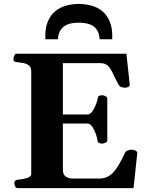

<svg xmlns="http://www.w3.org/2000/svg" viewBox="-20 -970 761 990"><path d="M53.7 -24.9Q53.7 -41 69.8 -43Q93.3 -44.9 117.2 -51.5Q141.1 -58.1 141.1 -74.2V-602.5Q141.1 -623.5 128.7 -632.8Q116.2 -642.1 99.1 -645.3Q82 -648.4 66.9 -649.9Q56.6 -650.9 53 -654.1Q49.3 -657.2 49.3 -668Q49.3 -673.3 53.5 -683.1Q57.6 -692.9 65.9 -692.9H631.8L648.9 -534.2Q649.9 -525.9 640.9 -521.7Q631.8 -517.6 626.5 -517.6Q618.7 -517.6 607.9 -520.3Q597.2 -522.9 591.3 -533.7Q571.8 -570.3 560.3 -595Q548.8 -619.6 535.2 -632.1Q521.5 -644.5 495.1 -644.5H304.2V-379.9H434.6Q447.3 -381.8 458 -398.4Q468.8 -415 475.8 -434.3Q482.9 -453.6 483.9 -463.4Q484.9 -473.1 491.7 -476.1Q498.5 -479 506.3 -479Q511.7 -479 522.5 -474.9Q533.2 -470.7 533.2 -462.4V-246.1Q533.2 -237.8 522.5 -233.6Q511.7 -229.5 506.3 -229.5Q498.5 -229.5 491 -232.9Q483.4 -236.3 482.4 -245.6Q481.9 -256.3 474.9 -277.1Q467.8 -297.9 456.5 -315.4Q445.3 -333 431.6 -333H304.2V-96.2Q304.2 -69.3 318.4 -60.1Q332.5 -50.8 348.6 -49.3H489.7Q533.7 -49.3 562.3 -79.1Q590.8 -108.9 624.5 -182.1Q628.4 -190.9 639.2 -194.6Q649.9 -198.2 657.7 -198.2Q667 -198.2 677 -194.1Q687 -189.9 688 -181.6L668.5 0H70.3Q62 0 57.9 -9.8Q53.7 -19.5 53.7 -24.9ZM386.2 -949.7Q417 -949.7 448.2 -941.9Q479.5 -934.1 505.4 -914.1Q531.2 -894 546.1 -858.4Q561 -822.8 558.6 -767.6H493.7Q492.2 -796.4 480.2 -815.4Q468.3 -834.5 444.8 -843.8Q421.4 -853 386.2 -853Q351.1 -853 327.9 -843.8Q304.7 -834.5 292.5 -815.4Q280.3 -796.4 278.8 -767.6H213.9Q211.4 -822.8 226.3 -858.4Q241.2 -894 267.1 -914.1Q293 -934.1 324.2 -941.9Q355.5 -949.7 386.2 -949.7Z"/></svg>

Font: Gelasio
Style: Bold
Weight: 700
Designer: Eben Sorkin
Foundry: Eben Sorkin
Version: Version 1.008